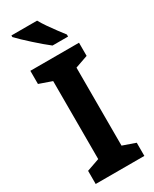

<svg xmlns="http://www.w3.org/2000/svg" viewBox="-236 -991 844 1049"><g transform="rotate(-30 186.5 -466.5)"><path d="M340 0H33V-83L113 -111V-603L33 -631V-714H340V-631L260 -603V-111L340 -83ZM202 -933Q214 -911 233 -883.5Q252 -856 271.5 -830Q291 -804 305 -786V-773H207Q190 -786 167 -805.5Q144 -825 119.5 -847Q95 -869 74 -889Q53 -909 40 -923V-933Z"/></g></svg>

Font: Noto Sans Lao SemiCondensed
Style: Bold
Weight: 700
Width: 4
Designer: Monotype Design Team
Foundry: Monotype Imaging Inc.
Version: Version 2.003; ttfautohint (v1.8.4.7-5d5b)